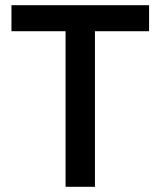

<svg xmlns="http://www.w3.org/2000/svg" viewBox="-20 -718 617 738"><path d="M232 0H345V-598H553V-698H24V-598H232Z"/></svg>

Font: IBM Plex Thai Looped Medium
Style: Regular
Weight: 500
Designer: Mike Abbink, Paul van der Laan, Pieter van Rosmalen, Ben Mitchell, Mark Frömberg
Foundry: Bold Monday
Version: Version 1.0